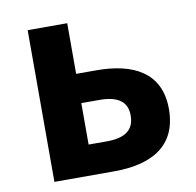

<svg xmlns="http://www.w3.org/2000/svg" viewBox="-67 -629 713 698"><g transform="rotate(-10 289.0 -280.0)"><path d="M300 0C435 0 535 -50 535 -189C535 -324 435 -373 300 -373H225V-560H79V0ZM292 -265C361 -265 394 -240 394 -190C394 -137 361 -112 292 -112H225V-265Z"/></g></svg>

Font: Kinto Sans
Style: Bold
Weight: 700
Designer: Authors: Ryoko NISHIZUKA  (kana & ideographs); Paul D. Hunt (Latin, Greek & Cyrillic); Wenlong ZHANG  (bopomofo); Sandol
Foundry: Adobe Systems Incorporated, ookami Inc.
Version: Version 0.001